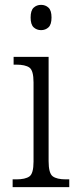

<svg xmlns="http://www.w3.org/2000/svg" viewBox="-20 -770 338 790"><path d="M149 -646Q131 -646 118.5 -657.5Q106 -669 106 -698Q106 -727 118.5 -738.5Q131 -750 149 -750Q167 -750 179.5 -738.5Q192 -727 192 -698Q192 -669 179.5 -657.5Q167 -646 149 -646ZM32 0V-32H47Q84 -32 101 -44Q118 -56 118 -105V-431Q118 -480 101 -492Q84 -504 47 -504H36V-536H180V-107Q180 -57 197 -44.5Q214 -32 251 -32H265V0Z"/></svg>

Font: Noto Serif SemiCondensed Light
Style: Regular
Weight: 300
Width: 4
Designer: Monotype Design Team
Foundry: Monotype Imaging Inc.
Version: Version 2.013